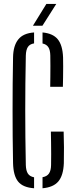

<svg xmlns="http://www.w3.org/2000/svg" viewBox="-20 -974 390 1000"><path d="M157.5 6.5Q99.5 2.5 74.5 -28.2Q49.5 -59 48 -124Q46.5 -194.5 46 -263Q45.5 -331.5 45.5 -399.5Q45.5 -467.5 46 -536.2Q46.5 -605 48 -675.5Q49 -735.5 74.8 -768.2Q100.5 -801 157.5 -805V-748Q135.5 -744.5 125.5 -729.8Q115.5 -715 114.5 -685Q113 -611 112.2 -540.2Q111.5 -469.5 111.5 -399.8Q111.5 -330 112.2 -259.2Q113 -188.5 114.5 -114Q115.5 -85 125.2 -70Q135 -55 157.5 -50.5ZM201.5 6.5V-51Q224.5 -55 235 -70.2Q245.5 -85.5 246 -114Q246.5 -141.5 246.5 -171.5Q246.5 -201.5 246 -231.5Q245.5 -261.5 245 -288.5H311.5Q313 -246 313.2 -206.2Q313.5 -166.5 312.5 -124Q310 -60.5 284.2 -29.5Q258.5 1.5 201.5 6.5ZM241.5 -522Q242 -547.5 242.2 -575.5Q242.5 -603.5 242.5 -631.8Q242.5 -660 242 -685Q241.5 -713 232 -728Q222.5 -743 201.5 -747.5V-805Q256 -800 281 -769.2Q306 -738.5 308.5 -675Q309 -656 309 -627.2Q309 -598.5 308.5 -569.8Q308 -541 307.5 -522ZM151.5 -840 221.5 -953.5H273L201 -840Z"/></svg>

Font: Big Shoulders Stencil Display Thin
Style: Regular
Weight: 400
Version: Version 2.001